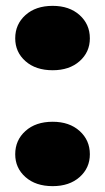

<svg xmlns="http://www.w3.org/2000/svg" viewBox="-20 -628 359 656"><path d="M160 8Q102 8 67 -23Q32 -54 32 -101Q32 -149 67 -180.5Q102 -212 160 -212Q217 -212 252 -180.5Q287 -149 287 -101Q287 -54 252 -23Q217 8 160 8ZM160 -388Q102 -388 67 -419Q32 -450 32 -497Q32 -545 67 -576.5Q102 -608 160 -608Q217 -608 252 -576.5Q287 -545 287 -497Q287 -450 252 -419Q217 -388 160 -388Z"/></svg>

Font: Fz Poppins Black
Style: Regular
Weight: 900
Designer: Ninad Kale (Devanagari), Jonny Pinhorn (Latin)
Foundry: Indian Type Foundry
Version: Vit hóa bi Vntype.Com & FontZin.Com